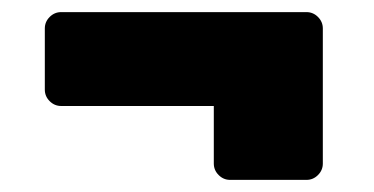

<svg xmlns="http://www.w3.org/2000/svg" viewBox="-20 -370 617 317"><path d="M486 -73H360Q349 -73 341 -81Q333 -89 333 -100V-195H81Q70 -195 62 -203Q54 -211 54 -222V-323Q54 -334 62 -342Q70 -350 81 -350H486Q497 -350 505 -342Q513 -334 513 -323V-100Q513 -89 505 -81Q497 -73 486 -73Z"/></svg>

Font: Hezaedrus
Style: Bold
Weight: 700
Designer: Hubert & Fischer
Foundry: Hubert & Fischer
Version: Version 1.10;September 3, 2019;FontCreator 11.5.0.2425 64-bi